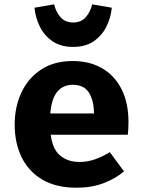

<svg xmlns="http://www.w3.org/2000/svg" viewBox="-20 -842 655 879"><path d="M212.3 -225.1Q220.5 -158.5 255.9 -129.5Q291.3 -100.5 343.1 -100.5Q380.5 -100.5 415.4 -112.8Q450.3 -125.1 482.6 -145.6L547.7 -57.4Q509.2 -24.6 454.6 -3.6Q400 17.4 330.3 17.4Q236.9 17.4 173.8 -19.7Q110.8 -56.9 79 -122.1Q47.2 -187.2 47.2 -271.8Q47.2 -352.3 77.9 -418.2Q108.7 -484.1 167.9 -523.3Q227.2 -562.6 312.8 -562.6Q390.8 -562.6 447.9 -529.2Q505.1 -495.9 536.7 -433.3Q568.2 -370.8 568.2 -283.1Q568.2 -269.2 567.4 -253.3Q566.7 -237.4 565.1 -225.1ZM312.8 -453.8Q269.2 -453.8 242.6 -422.6Q215.9 -391.3 210.3 -322.6H410.3Q409.7 -382.1 387.2 -417.9Q364.6 -453.8 312.8 -453.8ZM314.9 -627.2Q258.5 -627.2 220.5 -653.1Q182.6 -679 162.3 -720.3Q142.1 -761.5 137.9 -806.7L227.7 -822.1Q236.9 -785.1 258.2 -762.1Q279.5 -739 314.9 -739Q350.3 -739 371.5 -762.1Q392.8 -785.1 402.1 -822.1L491.8 -806.7Q487.7 -761.5 467.2 -720.3Q446.7 -679 409 -653.1Q371.3 -627.2 314.9 -627.2Z"/></svg>

Font: FiraCode Nerd Font
Style: Bold
Weight: 700
Designer: Carrois Corporate, Edenspiekermann AG, Nikita Prokopov
Foundry: Carrois Corporate, Edenspiekermann AG, Nikita Prokopov
Version: Version 6.002;Nerd Fonts 2.1.0